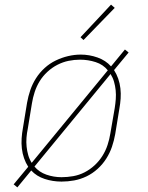

<svg xmlns="http://www.w3.org/2000/svg" viewBox="-20 -777 640 830"><path d="M55 33 39 20 102 -56Q91 -73 84 -93Q77 -113 74.5 -135Q72 -157 73.5 -179Q75 -201 79 -223L97 -333Q102 -361 111 -387.5Q120 -414 135.5 -438.5Q151 -463 173 -483Q195 -503 221 -515.5Q247 -528 274.5 -534.5Q302 -541 329 -541Q366 -541 401.5 -528.5Q437 -516 460 -490L520 -563L536 -550L473 -474Q484 -457 491 -437Q498 -417 500.5 -395Q503 -373 501.5 -351Q500 -329 496 -307L478 -197Q473 -169 464 -142.5Q455 -116 439.5 -91.5Q424 -67 402 -47Q380 -27 354 -14.5Q328 -2 300.5 3Q273 8 246 8Q208 8 173 -3.5Q138 -15 115 -40ZM117 -73 446 -473Q426 -498 393.5 -508.5Q361 -519 326 -519Q301 -519 276.5 -514Q252 -509 228.5 -497Q205 -485 185 -466.5Q165 -448 151.5 -426Q138 -404 130 -379.5Q122 -355 118 -330L100 -220Q96 -201 94.5 -181.5Q93 -162 95 -143Q97 -124 102 -106.5Q107 -89 117 -73ZM246 -11Q271 -11 296.5 -15.5Q322 -20 345.5 -32Q369 -44 389 -62.5Q409 -81 423 -103.5Q437 -126 445 -150.5Q453 -175 457 -200L476 -310Q479 -329 480.5 -348.5Q482 -368 480 -387Q478 -406 473 -423.5Q468 -441 458 -457L129 -57Q149 -33 180.5 -22Q212 -11 246 -11ZM341 -604 328 -616 460 -757 476 -743Z"/></svg>

Font: Iosevka Slab Thin Extended
Style: Italic
Weight: 100
Width: 7
Italic angle: -9°
Monospace: yes
Designer: Belleve Invis
Foundry: Belleve Invis
Version: Version 11.1.0; ttfautohint (v1.8.3)